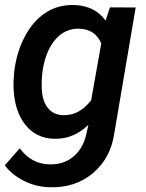

<svg xmlns="http://www.w3.org/2000/svg" viewBox="-24 -559 599 787"><path d="M34.2 -264.6Q43.5 -343.8 76.9 -407.7Q110.4 -471.7 161.1 -505.6Q211.9 -539.6 277.3 -538.6Q364.3 -536.6 408.7 -474.6L426.8 -528.8L532.2 -528.3L444.8 -14.6Q430.2 88.9 357.7 150.1Q285.2 211.4 181.2 208.5Q125.5 207.5 75.7 183.1Q25.9 158.7 -4.4 118.7L57.1 48.8Q103.5 112.8 178.2 114.7Q234.9 116.7 275.6 83.7Q316.4 50.8 330.1 -10.3L338.4 -47.4Q277.3 11.7 199.7 9.8Q125.5 8.8 80.8 -46.4Q36.1 -101.6 31.7 -194.8Q30.3 -224.1 34.2 -264.6ZM148.9 -254.4Q146 -229.5 147 -200.7Q147.9 -148.9 170.4 -118.7Q192.9 -88.4 234.4 -86.9Q300.3 -84.5 349.6 -147.9L391.1 -381.3Q365.7 -439.5 300.8 -441.4Q242.2 -442.9 202.1 -396Q162.1 -349.1 149.9 -264.6Z"/></svg>

Font: TypoPRO Roboto
Style: Italic
Weight: 500
Italic angle: -12°
Designer: Google
Version: Version 2.136; 2016